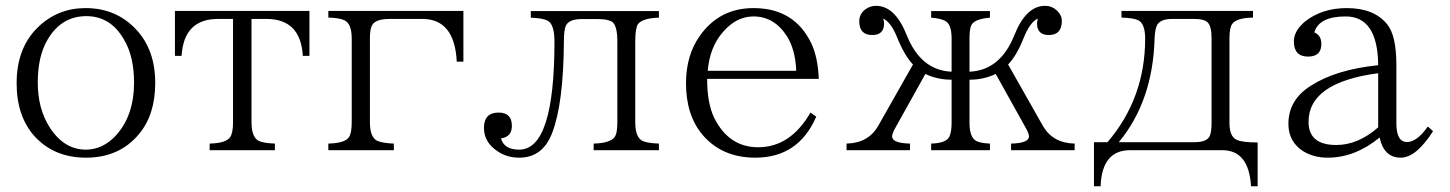

<svg xmlns="http://www.w3.org/2000/svg" viewBox="-20 -530 5021 665"><path d="M276.4 -502Q382.3 -502 451.7 -427.7Q517.6 -357.4 517.6 -242.7Q517.6 -133.8 462.4 -66.9Q394.5 16.1 277.8 16.1Q167.5 16.1 99.6 -58.1Q37.6 -127.4 37.6 -241.7Q37.6 -365.2 112.8 -437Q180.7 -502 276.4 -502ZM278.8 -474.1Q192.9 -474.1 145 -393.1Q110.8 -335.4 110.8 -244.6Q110.8 -152.3 152.8 -87.9Q202.1 -11.7 277.8 -11.7Q335.4 -11.7 381.3 -60.5Q444.3 -129.9 444.3 -243.7Q444.3 -336.4 408.2 -395Q362.3 -474.1 278.8 -474.1Z M585.9 -492.2H1051.8V-336.4H1028.8Q1021.5 -464.4 902.8 -464.4H851.1V-106.9Q851.1 -55.2 876 -42Q892.6 -34.2 932.1 -32.7V-9.8H706.1V-32.7Q762.7 -34.2 776.9 -54.7Q787.1 -68.8 787.1 -106.9V-464.4H734.9Q616.7 -464.4 608.9 -336.4H585.9Z M1117.2 -492.2H1585V-316.4H1562Q1554.7 -464.4 1442.9 -464.4H1330.1Q1278.8 -464.4 1268.1 -441.4Q1261.2 -428.7 1261.2 -396.5V-106.9Q1261.2 -54.2 1287.1 -42Q1305.2 -34.2 1344.2 -32.7V-9.8H1117.2V-32.7Q1176.3 -34.2 1189 -55.7Q1198.2 -69.3 1198.2 -106.9V-396.5Q1198.2 -447.8 1173.3 -459.5Q1157.7 -467.8 1117.2 -469.2Z M1818.4 -491.7H2262.2V-468.8Q2206.1 -467.3 2189.9 -446.8Q2180.2 -432.6 2180.2 -385.7V-106Q2180.2 -55.2 2205.1 -42Q2221.7 -34.2 2262.2 -32.7V-9.8H2036.1V-32.7Q2092.3 -34.2 2108.4 -54.7Q2118.2 -67.4 2118.2 -106V-385.7Q2118.2 -443.4 2099.1 -455.1Q2084 -463.9 2051.3 -463.9H1994.1Q1950.7 -463.9 1939.9 -440.9Q1933.1 -426.8 1933.1 -386.7Q1931.6 -169.9 1892.1 -68.8Q1859.4 16.1 1778.3 16.1Q1736.8 16.1 1705.1 -4.9Q1656.2 -36.1 1656.2 -86.9Q1656.2 -140.1 1707 -140.1Q1752.9 -140.1 1752.9 -94.2Q1752.9 -55.7 1715.3 -50.8Q1725.6 -11.7 1778.3 -11.7Q1900.4 -11.7 1900.4 -385.7Q1900.4 -447.3 1875.5 -459Q1858.4 -467.3 1818.4 -468.8Z M2807.1 -126Q2745.6 16.1 2596.2 16.1Q2481.4 16.1 2414.1 -62Q2356 -130.4 2356 -241.7Q2356 -338.4 2403.8 -405.8Q2471.7 -502 2589.8 -502Q2731.4 -502 2790 -379.9Q2813 -331.1 2815.9 -256.8H2429.2Q2429.2 -173.8 2453.1 -123Q2503.9 -20 2606 -20Q2717.8 -20 2787.1 -140.1ZM2737.8 -284.7Q2734.9 -358.4 2705.1 -405.3Q2661.1 -473.1 2589.8 -473.1Q2530.3 -473.1 2483.9 -418.9Q2438.5 -367.7 2431.2 -284.7Z M2912.1 -9.8V-32.7Q2986.3 -34.2 3021 -92.8L3142.1 -306.6Q3111.8 -338.4 3085 -405.8Q3065.4 -452.6 3039.1 -465.8Q3042 -455.1 3042 -448.7Q3042 -408.7 3001 -408.7Q2956.1 -408.7 2956.1 -456.5Q2956.1 -481.4 2977.1 -497.6Q2993.7 -509.8 3014.2 -509.8Q3080.6 -509.8 3121.1 -406.7Q3169.9 -286.1 3275.9 -281.7V-397Q3275.9 -445.8 3253.9 -457.5Q3239.7 -465.8 3205.1 -468.8V-491.7H3408.7V-468.8Q3354.5 -464.4 3343.8 -441.9Q3337.9 -428.2 3337.9 -397V-281.7Q3443.8 -286.1 3492.7 -406.7Q3533.2 -509.8 3599.6 -509.8Q3623 -509.8 3639.6 -494.6Q3657.7 -478 3657.7 -457.5Q3657.7 -408.7 3612.8 -408.7Q3571.8 -408.7 3571.8 -448.7Q3571.8 -455.1 3574.7 -465.8Q3547.4 -453.6 3524.9 -397Q3501.5 -337.9 3471.7 -306.6L3592.8 -92.8Q3627.4 -34.2 3702.1 -32.7V-9.8H3481.9V-32.7Q3543.9 -34.2 3543.9 -57.6Q3543.9 -67.9 3531.2 -89.8L3428.7 -273.9Q3387.2 -253.9 3337.9 -253.9V-104.5Q3337.9 -55.2 3360.8 -42Q3375 -34.2 3408.7 -32.7V-9.8H3205.1V-32.7Q3257.3 -34.2 3268.1 -56.6Q3275.9 -72.8 3275.9 -104.5V-253.9Q3226.6 -253.9 3185.1 -273.9L3082.5 -89.8Q3069.8 -67.9 3069.8 -57.6Q3069.8 -34.2 3131.8 -32.7V-9.8Z M3864.3 -492.2H4319.8V-469.2Q4262.2 -467.8 4248 -447.3Q4238.3 -434.6 4238.3 -397.5V-104.5Q4238.3 -56.2 4264.2 -45.4Q4283.7 -36.6 4335.9 -36.6V115.2H4313Q4305.7 -9.8 4213.4 -9.8H3894Q3796.4 -9.8 3792 115.2H3769V-37.6H3815.9Q3946.3 -189.9 3946.3 -396.5Q3946.3 -448.7 3921.4 -460.4Q3904.8 -467.8 3864.3 -469.2ZM3855 -37.6H4117.2Q4158.7 -37.6 4169.4 -57.6Q4176.3 -71.8 4176.3 -104.5V-397.5Q4176.3 -439.5 4162.1 -453.1Q4149.9 -464.4 4117.2 -464.4H4040Q4000.5 -464.4 3988.3 -444.3Q3980.5 -430.7 3979 -397.5Q3973.1 -179.7 3855 -37.6Z M4943.4 -75.7Q4884.8 16.1 4831.5 16.1Q4773.4 16.1 4758.3 -53.7Q4673.3 16.1 4578.6 16.1Q4529.3 16.1 4492.7 -6.8Q4442.4 -40 4442.4 -100.6Q4442.4 -185.1 4521.5 -233.9Q4607.4 -289.1 4753.4 -304.2Q4752 -473.1 4640.6 -473.1Q4548.8 -473.1 4532.2 -418Q4556.6 -407.2 4556.6 -377.9Q4556.6 -334 4510.7 -334Q4461.4 -334 4461.4 -386.7Q4461.4 -422.9 4499.5 -455.1Q4558.6 -502 4644.5 -502Q4738.8 -502 4783.7 -446.8Q4816.4 -408.2 4816.4 -304.2V-102.5Q4816.4 -38.1 4853.5 -38.1Q4887.7 -38.1 4925.3 -91.8ZM4753.4 -276.4Q4512.2 -244.6 4512.2 -107.9Q4512.2 -27.8 4608.4 -27.8Q4683.6 -27.8 4753.4 -88.9Z"/></svg>

Font: I.MingCP
Style: Regular
Weight: 400
Designer: I.Font Project
Version: Version 8.000; Sep 06, 2022